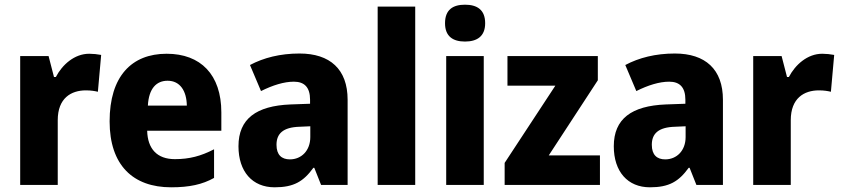

<svg xmlns="http://www.w3.org/2000/svg" viewBox="-20 -788 3587 818"><path d="M360 -559C297 -559 245 -512 218 -460H210L187 -549H66V0H226V-276C226 -370 283 -403 346 -403C368 -403 385 -400 397 -397L411 -554C396 -557 376 -559 360 -559Z M690 -559C540 -559 447 -462 447 -271C447 -84 547 10 709 10C787 10 842 -2 892 -30V-152C836 -123 787 -110 725 -110C649 -110 609 -154 607 -231H923V-309C923 -470 835 -559 690 -559ZM694 -444C747 -444 775 -401 776 -338H610C614 -412 647 -444 694 -444Z M1256 -560C1174 -560 1103 -542 1045 -511L1092 -400C1142 -425 1190 -440 1232 -440C1277 -440 1301 -416 1301 -363V-346L1217 -343C1072 -337 996 -282 996 -165C996 -57 1055 10 1150 10C1232 10 1273 -15 1315 -73H1319L1348 0H1461V-363C1461 -493 1386 -560 1256 -560ZM1257 -248 1302 -250V-204C1302 -146 1264 -109 1215 -109C1180 -109 1158 -128 1158 -171C1158 -218 1185 -246 1257 -248Z M1749 0V-760H1589V0Z M1961 -768C1910 -768 1876 -747 1876 -689C1876 -632 1911 -611 1961 -611C2011 -611 2047 -632 2047 -689C2047 -747 2012 -768 1961 -768ZM2041 -549H1881V0H2041Z M2536 0V-126H2318L2527 -446V-549H2142V-423H2346L2130 -94V0Z M2855 -560C2773 -560 2702 -542 2644 -511L2691 -400C2741 -425 2789 -440 2831 -440C2876 -440 2900 -416 2900 -363V-346L2816 -343C2671 -337 2595 -282 2595 -165C2595 -57 2654 10 2749 10C2831 10 2872 -15 2914 -73H2918L2947 0H3060V-363C3060 -493 2985 -560 2855 -560ZM2856 -248 2901 -250V-204C2901 -146 2863 -109 2814 -109C2779 -109 2757 -128 2757 -171C2757 -218 2784 -246 2856 -248Z M3483 -559C3420 -559 3368 -512 3341 -460H3333L3310 -549H3189V0H3349V-276C3349 -370 3406 -403 3469 -403C3491 -403 3508 -400 3520 -397L3534 -554C3519 -557 3499 -559 3483 -559Z"/></svg>

Font: Noto Sans Thai SemCond ExtBd
Style: Regular
Weight: 800
Width: 4
Designer: Monotype Design Team
Foundry: Monotype Imaging Inc.
Version: Version 2.002